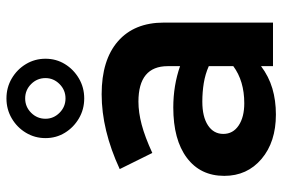

<svg xmlns="http://www.w3.org/2000/svg" viewBox="-160 -706 875 595"><g transform="rotate(-90 277.5 -408.5)"><path d="M220 9Q135 9 82.5 -35.5Q30 -80 30 -151Q30 -225 86 -267Q142 -309 242 -309Q310 -309 370 -288V-326Q370 -417 260 -417Q227 -417 189 -407Q151 -397 101 -374L51 -475Q172 -531 283 -531Q389 -531 447 -480.5Q505 -430 505 -338V0H370V-37Q338 -13 301 -2Q264 9 220 9ZM160 -154Q160 -124 186 -106.5Q212 -89 255 -89Q324 -89 370 -123V-199Q345 -210 317.5 -214.5Q290 -219 260 -219Q213 -219 186.5 -201.5Q160 -184 160 -154ZM270 -585Q236 -585 208 -601.5Q180 -618 163.5 -645Q147 -672 147 -705Q147 -738 163.5 -765.5Q180 -793 208 -809.5Q236 -826 270 -826Q304 -826 332 -809.5Q360 -793 376.5 -765.5Q393 -738 393 -705Q393 -672 376.5 -645Q360 -618 332 -601.5Q304 -585 270 -585ZM270 -643Q296 -643 314.5 -661.5Q333 -680 333 -705Q333 -731 314.5 -749.5Q296 -768 270 -768Q244 -768 225.5 -749.5Q207 -731 207 -705Q207 -680 225.5 -661.5Q244 -643 270 -643Z"/></g></svg>

Font: Red Hat Display
Style: Bold
Weight: 700
Designer: Pentagram, MCKL
Foundry: Pentagram, MCKL
Version: Version 1.023; ttfautohint (v1.8.3)